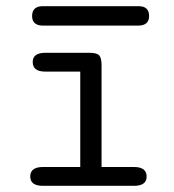

<svg xmlns="http://www.w3.org/2000/svg" viewBox="-20 -602 565 622"><path d="M84 -550Q84 -582 119 -582H429Q463 -582 463 -550Q463 -519 427 -519H118Q84 -520 84 -550ZM78 -30Q78 -61 119 -61H240V-370H127Q86 -370 86 -401Q86 -431 127 -431H269Q294 -431 301.5 -422.5Q309 -414 309 -390V-61H414Q455 -61 455 -30Q455 0 414 0H119Q78 0 78 -30Z"/></svg>

Font: CMU Typewriter Text
Style: Regular
Weight: 500
Monospace: yes
Version: Version 0.7.0